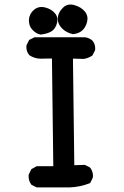

<svg xmlns="http://www.w3.org/2000/svg" viewBox="-20 -821 540 839"><path d="M105 -50.8Q105 -53.7 105.5 -58.6L117.2 -82L140.6 -94.7H212.9L207 -565.4Q185.5 -565.4 173.1 -564.9Q160.6 -564.5 158.7 -564.5Q130.9 -564.5 107.9 -580.1Q100.6 -588.9 97.9 -597.9Q95.2 -606.9 95.2 -615.2Q95.2 -618.7 95.7 -623L107.4 -646.5L130.9 -658.2H351.1Q369.6 -655.8 383.3 -644Q396 -629.9 396 -609.4Q396 -606.4 395.5 -601.6L383.8 -578.6Q365.2 -565.9 345.2 -563.5L298.8 -564.9L304.7 -99.1L350.6 -100.6L373 -89.4Q380.9 -79.6 383.5 -70.3Q386.2 -61 386.2 -55.2Q386.2 -49.3 385.7 -44.9L374 -21L371.1 -20Q330.6 -3.9 283.7 -2H283.2H140.6L117.7 -13.2L116.7 -14.6Q105 -30.3 105 -50.8ZM124.5 -688Q111.3 -700.7 107.9 -716.8Q106.4 -724.1 106.4 -728.3Q106.4 -732.4 106.4 -733.9Q107.4 -759.3 127.4 -777.3Q142.6 -790.5 161.1 -790.5Q174.8 -790.5 191.4 -783.7Q206.5 -777.3 217.3 -766.1Q231 -752.4 231 -734.9Q231 -723.6 226.1 -710.9Q220.2 -696.3 208.5 -686.5Q192.4 -674.3 158.2 -669.9Q140.1 -672.4 124.5 -688ZM232.4 -737.8Q232.4 -764.6 254.4 -786.6Q268.6 -801.3 288.1 -801.3Q296.4 -801.3 306.2 -798.3Q334.5 -790 350.1 -771.5Q362.3 -757.3 362.3 -739.7Q362.3 -733.4 360.1 -724.1Q357.9 -714.8 353 -705.6Q336.9 -675.3 299.3 -671.9H298.3Q269.5 -678.2 251 -697Q232.4 -715.8 232.4 -737.8Z"/></svg>

Font: Bakudai
Style: Bold
Weight: 700
Version: Version 1.48